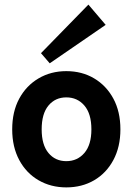

<svg xmlns="http://www.w3.org/2000/svg" viewBox="-20 -803 577 834"><path d="M268 11Q201 11 147.5 -20Q94 -51 63.5 -108Q33 -165 33 -241Q33 -318 63.5 -374.5Q94 -431 147.5 -462.5Q201 -494 268 -494Q336 -494 389 -462.5Q442 -431 472.5 -374.5Q503 -318 503 -241Q503 -165 472.5 -108Q442 -51 389 -20Q336 11 268 11ZM268 -103Q316 -103 346.5 -138.5Q377 -174 377 -241Q377 -309 346.5 -344.5Q316 -380 268 -380Q220 -380 190.5 -344.5Q161 -309 161 -241Q161 -174 190.5 -138.5Q220 -103 268 -103ZM196 -528 158 -572 364 -783 439 -695Z"/></svg>

Font: Zen Kaku Gothic Antique Black
Style: Regular
Weight: 900
Designer: Yoshimichi Ohira
Foundry: Positype
Version: Version 1.001